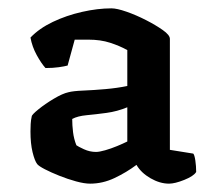

<svg xmlns="http://www.w3.org/2000/svg" viewBox="-20 -784 505 460"><path d="M196 -344Q182 -344 162 -349.5Q142 -355 122 -363Q102 -371 87.5 -378.5Q73 -386 69 -391Q63 -399 58 -419.5Q53 -440 53 -469Q53 -478 53.5 -487Q54 -496 56 -505Q56 -509 72 -522Q88 -535 109 -547.5Q130 -560 144 -563Q155 -566 179.5 -567Q204 -568 232.5 -570.5Q261 -573 285 -578V-664Q267 -674 244 -681.5Q221 -689 192 -689Q184 -689 174.5 -689Q165 -689 159 -689L142 -627Q135 -625 121 -623Q107 -621 89 -621Q79 -632 68 -652Q57 -672 53 -694Q74 -716 106.5 -731.5Q139 -747 176.5 -755.5Q214 -764 247 -764Q260 -764 283 -756Q306 -748 329.5 -736Q353 -724 370 -712Q387 -700 387 -691V-425L443 -416Q446 -413 448 -399.5Q450 -386 450 -372Q444 -362 421.5 -353Q399 -344 385 -344Q363 -344 340.5 -357Q318 -370 307 -389Q283 -371 254.5 -357.5Q226 -344 196 -344ZM210 -420Q218 -420 232 -424Q246 -428 260.5 -434Q275 -440 285 -445V-527Q261 -517 235 -513.5Q209 -510 187.5 -508Q166 -506 153 -499Q153 -484 155 -467.5Q157 -451 163 -436Q167 -433 181 -426.5Q195 -420 210 -420Z"/></svg>

Font: Texturina 12pt ExtraBold
Style: Regular
Weight: 800
Designer: Guillermo Torres Carreño
Foundry: Omnibus-Type
Version: Version 1.002